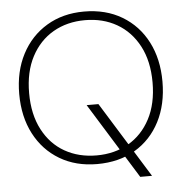

<svg xmlns="http://www.w3.org/2000/svg" viewBox="-55 -765 866 908"><g transform="rotate(-5 378.0 -311.0)"><path d="M574 90 351 -270H407L630 90ZM377 12Q276 12 199.5 -33.5Q123 -79 80.5 -160.5Q38 -242 38 -350Q38 -457 80.5 -538.5Q123 -620 199.5 -666Q276 -712 377 -712Q480 -712 557 -666Q634 -620 676 -538.5Q718 -457 718 -350Q718 -242 676 -160.5Q634 -79 557.5 -33.5Q481 12 377 12ZM378 -29Q463 -29 529 -67Q595 -105 633 -177Q671 -249 671 -350Q671 -451 633 -523Q595 -595 529 -633Q463 -671 378 -671Q293 -671 227 -633Q161 -595 123 -523Q85 -451 85 -350Q85 -249 123 -176.5Q161 -104 227 -66.5Q293 -29 378 -29Z"/></g></svg>

Font: DM Sans 36pt ExtraLight
Style: Regular
Weight: 250
Designer: Colophon Foundry, Jonny Pinhorn
Foundry: Colophon Foundry
Version: Version 4.004;gftools[0.9.30]